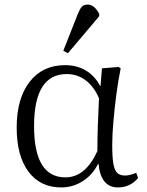

<svg xmlns="http://www.w3.org/2000/svg" viewBox="-20 -806 645 840"><path d="M248 14Q156 14 104.5 -55Q53 -124 53 -248Q53 -375 109.5 -448Q166 -521 265 -521Q316 -521 355.5 -497.5Q395 -474 418 -430H420L426 -507L499 -513L508 -507Q497 -454 489 -392.5Q481 -331 476 -273Q471 -215 471 -172Q471 -118 476 -89.5Q481 -61 493 -49.5Q505 -38 528 -38Q547 -38 576 -50L584 -27Q549 14 496 14Q421 14 411 -89H409Q385 -41 342 -13.5Q299 14 248 14ZM266 -30Q354 -30 406 -145Q406 -194 408 -256Q410 -318 413 -376Q392 -426 355.5 -454Q319 -482 272 -482Q129 -482 129 -254Q129 -30 266 -30ZM277 -573 257 -584 320 -744Q329 -766 337.5 -776Q346 -786 363 -786Q378 -786 390 -776.5Q402 -767 414 -746V-735Z"/></svg>

Font: Literata 36pt Light
Style: Regular
Weight: 300
Designer: Latin by Veronika Burian and Jose Scaglione. Greek by Irene Vlachou. Cyrillic by Vera Evstafieva.
Foundry: TypeTogether
Version: Version 3.002